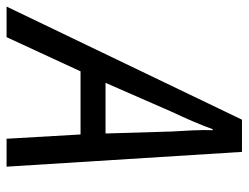

<svg xmlns="http://www.w3.org/2000/svg" viewBox="-167 -650 756 584"><g transform="rotate(90 211.0 -358.0)"><path d="M-61 0H32L136 -225H328L341 0H426L381 -716H283ZM171 -301 258 -500Q274 -534 288 -566.5Q302 -599 312 -627H315Q314 -600 315.5 -566.5Q317 -533 319 -502L325 -301Z"/></g></svg>

Font: Noto Sans UI SemiCondensed
Style: Italic
Weight: 400
Width: 4
Italic angle: -12°
Designer: Monotype Design Team
Foundry: Monotype Imaging Inc.
Version: Version 1.901